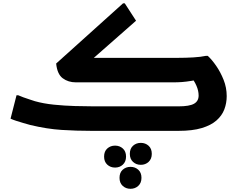

<svg xmlns="http://www.w3.org/2000/svg" viewBox="-20 -794 1449 1165"><path d="M496.7 -396.7 471.6 -443H1060Q1107.4 -443 1153.1 -445.7Q1198.8 -448.4 1228.8 -455H1240.8Q1265.8 -432 1292 -394.1Q1318.2 -356.1 1336.9 -309.3Q1355.6 -262.4 1355.6 -210.5Q1355.6 -168.7 1341.3 -130.6Q1326.9 -92.5 1293.5 -63.1Q1260.1 -33.7 1203.8 -16.9Q1147.6 0 1063.4 0H534.8Q444.5 0 354.7 -5.6Q264.8 -11.3 163.3 -35.7Q144.3 -41 121.4 -47.6Q98.5 -54.1 77.8 -61Q57 -67.9 44 -73.9L80.2 -215.8H91Q102 -210.8 121.7 -203.5Q141.3 -196.1 161 -190.1Q180.6 -184.1 191.6 -180.1Q243.4 -165.4 307 -158.9Q370.6 -152.4 434.5 -150.6Q498.4 -148.7 549.2 -148.7H1062.7Q1129.5 -148.7 1157.3 -164.6Q1185.2 -180.4 1185.2 -214.3Q1185.2 -243.9 1171.5 -274.8Q1157.9 -305.7 1140.3 -323.8L1213.1 -317.8Q1171.2 -308.3 1141.2 -303.3Q1111.3 -298.4 1085.4 -296.3Q1059.6 -294.3 1029.2 -294.3H440.8Q393.6 -294.3 360.3 -319.4Q327 -344.6 320.8 -408.6L726.4 -773.6H737.2L805.5 -668.2ZM767.8 139.5Q767.8 107.8 787.1 90.4Q806.5 72.9 834.4 72.9Q862.3 72.9 881.6 90.4Q901 107.8 901 139.5Q901 170.5 881.6 188.3Q862.3 206.1 834.4 206.1Q806.5 206.1 787.1 188.3Q767.8 170.5 767.8 139.5ZM611.6 156.2Q611.6 124.5 630.9 107.1Q650.3 89.6 678.2 89.6Q706.1 89.6 725.4 107.1Q744.8 124.5 744.8 156.2Q744.8 187.2 725.4 205Q706.1 222.8 678.2 222.8Q650.3 222.8 630.9 205Q611.6 187.2 611.6 156.2ZM705.2 285Q705.2 253.3 724.5 235.9Q743.9 218.4 771.8 218.4Q799.7 218.4 819 235.9Q838.4 253.3 838.4 285Q838.4 316 819 333.8Q799.7 351.6 771.8 351.6Q743.9 351.6 724.5 333.8Q705.2 316 705.2 285Z"/></svg>

Font: Kufam
Style: Regular
Weight: 400
Designer: Wael Morcos, Artur Schmal
Foundry: Original Type
Version: Version 1.301; ttfautohint (v1.8.3)